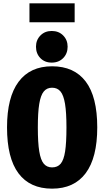

<svg xmlns="http://www.w3.org/2000/svg" viewBox="-20 -1109 623 1147"><path d="M561 -348Q561 -167 492 -74.5Q423 18 291 18Q159 18 90.5 -73.5Q22 -165 22 -348Q22 -528 91 -620.5Q160 -713 291 -713Q423 -713 492 -622Q561 -531 561 -348ZM206 -348Q206 -257 214.5 -205Q223 -153 241.5 -131Q260 -109 291 -109Q324 -109 342.5 -131Q361 -153 369 -204.5Q377 -256 377 -348Q377 -437 368.5 -488.5Q360 -540 341.5 -562.5Q323 -585 291 -585Q260 -585 241.5 -562.5Q223 -540 214.5 -488.5Q206 -437 206 -348ZM384 -830Q384 -789 357.5 -762Q331 -735 289 -735Q247 -735 221 -762Q195 -789 195 -830Q195 -870 221.5 -897Q248 -924 289 -924Q331 -924 357.5 -897Q384 -870 384 -830ZM156 -976V-1089H426V-976Z"/></svg>

Font: Fira Sans Compressed ExtraBold
Style: Regular
Weight: 800
Width: 1
Designer: bBox Type GmbH & Carrois Corporate GbR & Edenspiekermann AG
Foundry: bBox Type GmbH & Carrois Corporate GbR & Edenspiekermann AG
Version: Version 4.301